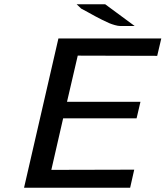

<svg xmlns="http://www.w3.org/2000/svg" viewBox="-20 -874 771 894"><path d="M337 -854H470L607 -753H539Q530 -753 515.5 -757Q501 -761 489 -766Q477 -771 456 -781.5Q435 -792 424 -798Q413 -804 389.5 -817Q366 -830 358 -834ZM92 0 252 -695H731L712 -614L342 -615L292 -400H634L616 -323H274L219 -83L605 -84L586 0Z"/></svg>

Font: Coval
Style: Italic
Weight: 400
Foundry: Context Ltd
Version: Version 001.000